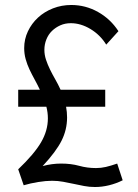

<svg xmlns="http://www.w3.org/2000/svg" viewBox="-20 -735 552 770"><path d="M53 -375H140Q130 -396 119 -416Q108 -436 98.5 -456Q89 -476 83 -497.5Q77 -519 77 -542Q77 -578 92 -609.5Q107 -641 132.5 -664.5Q158 -688 192.5 -701.5Q227 -715 266 -715Q323 -715 373 -687Q423 -659 455 -610L406 -556Q382 -595 343 -618.5Q304 -642 264 -642Q241 -642 222 -633.5Q203 -625 188.5 -611Q174 -597 166 -577Q158 -557 158 -535Q158 -515 164.5 -495.5Q171 -476 180.5 -456.5Q190 -437 201.5 -417Q213 -397 223 -375H402V-307H245Q247 -296 248 -285.5Q249 -275 249 -264Q249 -215 227 -171Q205 -127 151 -69Q188 -79 225 -79Q265 -79 297.5 -70Q330 -61 365 -61Q385 -61 404.5 -65.5Q424 -70 450 -79L472 -12Q446 1 417.5 8Q389 15 361 15Q338 15 317.5 11Q297 7 276 2.5Q255 -2 233.5 -6Q212 -10 189 -10Q164 -10 133 -5Q102 0 75 8L53 -56Q117 -117 144.5 -164Q172 -211 172 -260Q172 -284 166 -307H53Z"/></svg>

Font: Boldmen Medium
Style: Regular
Weight: 400
Designer: Matt McInerney, Pablo Impallari, Rodrigo Fuenzalida
Foundry: LIVING CONCEPT
Version: Version 1.000